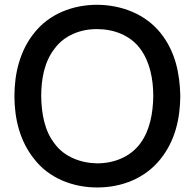

<svg xmlns="http://www.w3.org/2000/svg" viewBox="-20 -786 833 821"><path d="M395.8 15.6C502.1 15.6 601 -24 666.7 -106.3C727.1 -182.3 750 -274 751 -375C749 -472.9 729.2 -566.7 666.7 -644.8C602.1 -725 502.1 -764.6 395.8 -765.6C290.6 -765.6 189.6 -726 126 -644.8C65.6 -569.8 41.7 -472.9 41.7 -375C41.7 -277.1 65.6 -181.2 126 -106.3C188.5 -25 289.6 15.6 395.8 15.6ZM395.8 -87.5C325 -88.5 254.2 -115.6 213.5 -171.9C169.8 -227.1 157.3 -302.1 156.2 -375C156.2 -447.9 169.8 -522.9 213.5 -578.1C254.2 -634.4 325 -662.5 395.8 -661.5C467.7 -661.5 537.5 -634.4 579.2 -578.1C620.8 -522.9 635.4 -447.9 635.4 -375C634.4 -302.1 620.8 -227.1 579.2 -171.9C537.5 -115.6 467.7 -87.5 395.8 -87.5Z"/></svg>

Font: Manrope Semibold
Style: Regular
Weight: 600
Width: 4
Designer: Michael Sharanda
Foundry: Michael Sharanda
Version: Version 2.000;PS 002.000;hotconv 1.0.88;makeotf.lib2.5.64775